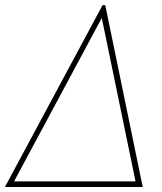

<svg xmlns="http://www.w3.org/2000/svg" viewBox="-48 -748 649 768"><path d="M-28.3 0 362.3 -727.5H373L522.9 0ZM8.3 -22.5H494.1L359.4 -674.8H358.4Z"/></svg>

Font: Inter 28pt Thin
Style: Italic
Weight: 250
Italic angle: -9.3988°
Designer: Rasmus Andersson
Foundry: rsms
Version: Version 4.001;git-66647c0bb